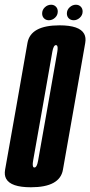

<svg xmlns="http://www.w3.org/2000/svg" viewBox="-51 -787 381 811"><path d="M79.5 4Q-5.5 4 -25 -32Q-33.5 -47.5 -29.5 -70Q-16.5 -144 18 -337.5Q52 -531 65 -605.5Q78 -680 200.5 -680Q285 -680 304.5 -644Q313 -628.5 309 -605.5Q296 -531 262 -337.5Q227.5 -144 214.8 -70Q202 4 79.5 4ZM94.5 -79.5Q105 -79.5 110 -108.8Q115 -138 150.5 -337.5Q186 -540 191 -568Q195 -592 188.5 -595.5Q187 -596.5 185.5 -596.5Q175 -596.5 170 -568.2Q165 -540 129.5 -337.5Q94 -138 89 -109Q84.5 -84 91.5 -80Q93 -79.5 94.5 -79.5ZM155.5 -701.5Q143 -701.5 135 -709.5Q127 -717.5 127 -730Q127 -745.5 138.5 -756.2Q150 -767 165 -767Q177 -767 185 -759Q193 -751 193 -738.5Q193 -723 181.5 -712.2Q170 -701.5 155.5 -701.5ZM260.5 -701.5Q247.5 -701.5 239.5 -709.5Q231.5 -717.5 231.5 -730Q231.5 -745.5 243.2 -756.2Q255 -767 269.5 -767Q282 -767 290 -759Q298 -751 298 -738.5Q298 -723 286.2 -712.2Q274.5 -701.5 260.5 -701.5Z"/></svg>

Font: Anybody UltraCondensed SemiBold
Style: Italic
Weight: 600
Width: 1
Italic angle: -10°
Designer: Tyler Finck
Foundry: Etcetera Type Company
Version: Version 1.010; ttfautohint (v1.8.3) -l 8 -r 50 -G 200 -x 14 